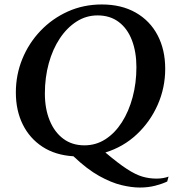

<svg xmlns="http://www.w3.org/2000/svg" viewBox="-20 -691 812 860"><path d="M606 149Q569 149 523.5 138Q478 127 424 97Q370 67 309 9Q228 4 170.5 -33.5Q113 -71 82 -133.5Q51 -196 51 -277Q51 -356 80 -427Q109 -498 161.5 -553Q214 -608 284 -639.5Q354 -671 436 -671Q524 -671 588 -634.5Q652 -598 686 -533Q720 -468 720 -383Q720 -298 686.5 -222Q653 -146 593 -89.5Q533 -33 452 -8Q510 41 548.5 66Q587 91 617.5 100Q648 109 681 109Q697 109 711 106.5Q725 104 735 100L729 122Q706 133 674.5 141Q643 149 606 149ZM358 -40Q410 -40 452.5 -67.5Q495 -95 526 -143.5Q557 -192 574 -255.5Q591 -319 591 -390Q591 -458 571 -510.5Q551 -563 512 -592.5Q473 -622 417 -622Q366 -622 323 -594.5Q280 -567 248 -519Q216 -471 198.5 -407.5Q181 -344 181 -272Q181 -204 202.5 -151.5Q224 -99 263.5 -69.5Q303 -40 358 -40Z"/></svg>

Font: Spectral SC SemiBold
Style: Italic
Weight: 600
Italic angle: -10°
Designer: Jean-Baptiste Levee
Foundry: Production Type
Version: Version 2.001